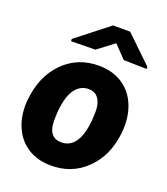

<svg xmlns="http://www.w3.org/2000/svg" viewBox="-139 -847 828 954"><g transform="rotate(20 275.0 -370.0)"><path d="M524.9 -614.7V-604L402.8 -606.4L339.4 -672.4L252.4 -606.9L124.5 -605L124 -616.7L293.9 -750H384.3ZM301.8 -538.1Q372.6 -537.1 424.3 -502.7Q476.1 -468.3 500.2 -406.7Q524.4 -345.2 517.6 -270L516.6 -259.3Q502.9 -137.7 426.3 -63Q349.6 11.7 236.8 9.8Q166.5 8.8 115.2 -25.1Q64 -59.1 39.3 -120.1Q14.6 -181.2 21.5 -255.9Q33.7 -385.7 110.6 -462.9Q187.5 -540 301.8 -538.1ZM182.1 -255.9 180.7 -227.1Q173.8 -118.2 247.1 -116.2Q341.8 -113.3 356.9 -270L358.9 -314.5Q359.9 -358.4 342.5 -384.5Q325.2 -410.6 291.5 -411.6Q247.1 -413.1 218.5 -375.2Q189.9 -337.4 182.1 -255.9Z"/></g></svg>

Font: TypoPRO Roboto
Style: Italic
Weight: 900
Italic angle: -12°
Designer: Google
Version: Version 2.136; 2016